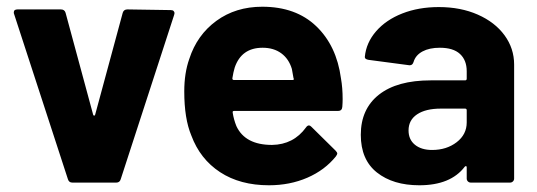

<svg xmlns="http://www.w3.org/2000/svg" viewBox="-20 -543 1596 571"><path d="M195 0Q185 0 182 -10L22 -501Q21 -503 21 -506Q21 -515 32 -515H161Q172 -515 175 -505L257 -202Q258 -199 260 -199Q262 -199 263 -202L345 -505Q348 -515 359 -515L488 -513Q494 -513 496.5 -510Q499 -507 499 -504Q499 -502 498 -499L339 -10Q336 0 326 0Z M994 -310Q999 -282 999 -248Q999 -237 998 -225Q997 -213 985 -213H676Q672 -213 672 -210Q672 -209 672 -208Q675 -188 683 -168Q709 -112 789 -112Q853 -113 890 -164Q894 -170 899 -170Q902 -170 906 -166L978 -95Q983 -90 983 -86Q983 -84 979 -78Q946 -37 894 -14.5Q842 8 780 8Q694 8 634.5 -31Q575 -70 549 -140Q528 -190 528 -271Q528 -326 543 -368Q566 -439 623.5 -481Q681 -523 760 -523Q860 -523 920.5 -465Q981 -407 994 -310ZM761 -401Q698 -401 678 -342Q674 -329 671 -310Q671 -305 676 -305H849Q854 -305 854 -308Q854 -309 853 -310Q848 -338 848 -338Q848 -338 848 -338Q839 -368 816.5 -384.5Q794 -401 761 -401Z M1285 -522Q1350 -522 1401 -499.5Q1452 -477 1480.5 -438Q1509 -399 1509 -351V-12Q1509 -7 1505.5 -3.5Q1502 0 1497 0H1380Q1375 0 1371.5 -3.5Q1368 -7 1368 -12V-45Q1368 -48 1367 -48.5Q1366 -49 1365 -49Q1364 -49 1362 -47Q1320 8 1227 8Q1149 8 1101 -30Q1053 -68 1053 -142Q1053 -219 1107 -261.5Q1161 -304 1261 -304H1363Q1368 -304 1368 -309V-331Q1368 -364 1348 -382.5Q1328 -401 1288 -401Q1257 -401 1236.5 -390Q1216 -379 1210 -359Q1207 -349 1199 -349Q1198 -349 1197 -349L1076 -365Q1065 -367 1065 -373Q1065 -373 1065 -374Q1069 -416 1098.5 -450Q1128 -484 1176.5 -503Q1225 -522 1285 -522ZM1265 -97Q1308 -97 1338 -120Q1368 -143 1368 -179V-215Q1368 -220 1363 -220H1291Q1246 -220 1220.5 -203Q1195 -186 1195 -155Q1195 -128 1214 -112.5Q1233 -97 1265 -97Z"/></svg>

Font: LinhAnh
Style: Bold
Weight: 700
Designer: Jeremy Tribby
Foundry: Tribby Type
Version: Version 1.408